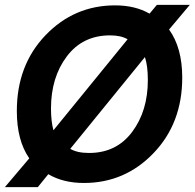

<svg xmlns="http://www.w3.org/2000/svg" viewBox="-27 -736 798 787"><path d="M317 14Q232 14 171 -22L128 31H-7L93 -87Q42 -160 42 -281Q42 -469 159.5 -591.5Q277 -714 445 -714Q527 -714 586 -680L616 -716H751L666 -615Q720 -540 720 -418Q720 -231 602.5 -108.5Q485 14 317 14ZM567 -502 261 -126Q289 -109 338 -109Q450 -109 514.5 -195Q579 -281 579 -408Q579 -466 567 -502ZM424 -591Q312 -591 247 -505Q182 -419 182 -291Q182 -239 192 -202L496 -575Q469 -591 424 -591Z"/></svg>

Font: Cabin
Style: Bold Italic
Weight: 700
Designer: Pablo Impallari
Foundry: Pablo Impallari. www.impallari.com Igino Marini. www.ikern.com
Version: Version 1.005